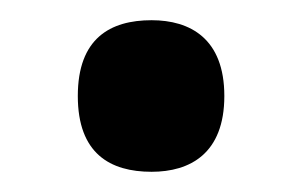

<svg xmlns="http://www.w3.org/2000/svg" viewBox="-20 -163 299 190"><path d="M130 7C168 7 202 -11 202 -68C202 -125 168 -143 130 -143C89 -143 57 -125 57 -68C57 -11 89 7 130 7Z"/></svg>

Font: Noto Serif Armenian Condensed
Style: Bold
Weight: 700
Width: 3
Designer: Monotype Design Team
Foundry: Monotype Imaging Inc.
Version: Version 2.008